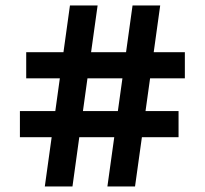

<svg xmlns="http://www.w3.org/2000/svg" viewBox="-20 -673 751 704"><path d="M657.8 -385.7V-481.6H543.6L567.4 -653H466L442.2 -481.6H314L337.9 -653H236.5L212.7 -481.6H76.1V-385.7H199.4L182.8 -265.8H53V-169.9H169.4L144.3 10.8H245.7L270.7 -169.9H398.9L373.8 10.8H475.1L500.3 -169.9H634.7V-265.8H513.6L530.3 -385.7ZM412.2 -265.8H284.1L300.7 -385.7H428.9Z"/></svg>

Font: Diatome Awesome Semibold
Style: Regular
Weight: 400
Designer: 15.100.17
Foundry: 15.100.17
Version: Version 1.005;Fontself Maker 3.5.8